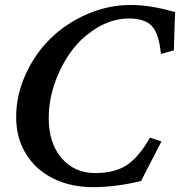

<svg xmlns="http://www.w3.org/2000/svg" viewBox="-20 -755 729 777"><path d="M502 -680.2Q400.4 -680.2 306.2 -591.3Q249 -533.7 213.1 -448.7Q177.2 -363.8 177.2 -275.9Q177.2 -175.8 229.2 -115.2Q281.2 -54.7 364.7 -54.7Q443.4 -54.7 492.2 -86.2Q541 -117.7 586.9 -198.2L633.3 -182.6Q569.3 -59.1 550.8 -22.5Q448.2 2.4 356.9 2.4Q266.1 2.4 195.3 -32.7Q124.5 -67.9 85 -132.3Q45.4 -196.8 45.4 -280.8Q45.4 -369.6 83.5 -453.6Q121.6 -537.6 184.3 -599.1Q247.1 -660.6 332.8 -697.8Q418.5 -734.9 509.3 -734.9Q590.8 -734.9 689 -705.6Q688 -692.9 687.3 -671.1Q686.5 -649.4 685.5 -613Q684.6 -576.7 683.6 -551.3L631.3 -536.6Q623.5 -617.7 595.2 -648.9Q566.9 -680.2 502 -680.2Z"/></svg>

Font: Flanker
Style: Bold Italic
Weight: 700
Italic angle: -12°
Designer: Flanker
Version: Version 2.000